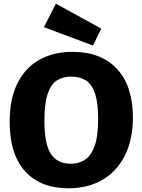

<svg xmlns="http://www.w3.org/2000/svg" viewBox="-20 -1000 766 1033"><path d="M348 13Q198 13 115 -78.5Q32 -170 32 -344Q32 -468 74 -552Q116 -636 192 -678.5Q268 -721 371 -721Q524 -721 609.5 -629Q695 -537 695 -368Q695 -250 652.5 -164.5Q610 -79 532 -33Q454 13 348 13ZM360 -119Q404 -119 437 -140.5Q470 -162 489 -214.5Q508 -267 508 -361Q508 -446 491.5 -496Q475 -546 442.5 -567Q410 -588 363 -588Q319 -588 286.5 -567.5Q254 -547 236.5 -495Q219 -443 219 -350Q219 -223 254.5 -171Q290 -119 360 -119ZM480 -755 216 -854 281 -980 525 -846Z"/></svg>

Font: Bitter ExtraBold
Style: Regular
Weight: 800
Designer: Sol Matas, and Bitter project Authors
Foundry: Sol Matas
Version: Version 2.001